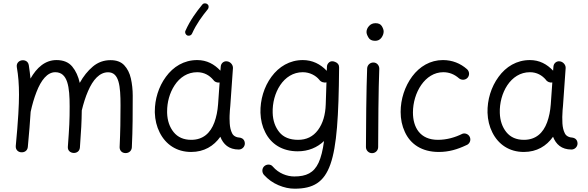

<svg xmlns="http://www.w3.org/2000/svg" viewBox="-20 -888 3547 1159"><path d="M75.2 -7.3C73.2 16.1 89.4 29.8 106.9 31.2C126 33.2 145.5 22.9 147.9 -0.5C155.8 -85 161.6 -153.8 165 -212.9C174.3 -256.3 186 -295.9 200.2 -332.5C228 -404.8 266.1 -452.1 313.5 -452.1C389.6 -452.1 400.4 -362.3 400.4 -245.6C400.4 -158.7 398.4 -122.6 389.6 -2.4C387.7 21.5 404.8 33.7 422.9 35.2C441.9 36.6 460.4 25.9 462.4 2.4C470.2 -107.4 472.7 -147.9 473.6 -221.2C483.9 -263.7 496.1 -302.7 511.2 -337.4C541 -407.2 581.5 -451.7 632.3 -451.7C699.2 -451.7 707.5 -369.6 707.5 -251.5C707.5 -170.9 706.5 -93.3 702.1 0C701.7 19.5 714.8 36.1 738.3 36.1C761.2 36.1 775.4 19.5 775.9 0.5C781.2 -108.4 781.2 -209 781.2 -310.5C781.2 -347.2 777.3 -381.8 770 -414.6C762.7 -447.3 749 -473.6 730 -494.1C710.9 -514.6 683.1 -524.9 647.5 -524.9C606.9 -524.9 571.3 -512.2 540.5 -486.3C509.8 -460.4 483.4 -427.7 461.4 -387.7C452.6 -427.2 437.5 -460.4 416 -486.3C394.5 -512.2 362.8 -525.4 320.8 -525.4C252.9 -525.4 201.7 -480 164.1 -413.6C161.6 -439.5 158.2 -466.8 153.8 -494.6C149.9 -519.5 127.9 -527.3 108.9 -523.4C92.8 -519.5 78.1 -505.9 81.5 -482.9C90.8 -429.7 94.7 -378.9 94.7 -315.9C94.7 -283.2 93.3 -246.1 90.8 -203.6C90.3 -200.7 90.3 -197.8 90.3 -195.3C86.9 -142.6 82.5 -81.5 75.2 -7.3Z M1421.4 14.6C1441.4 14.6 1458 -2 1458 -22C1457.5 -43.5 1444.3 -53.2 1431.2 -56.6C1405.3 -58.1 1388.7 -67.4 1380.9 -84C1372.6 -100.6 1368.2 -120.1 1366.7 -143.1C1366.2 -152.3 1365.7 -162.1 1365.7 -172.9C1365.7 -178.7 1365.7 -196.3 1367.7 -222.2C1368.7 -231 1369.6 -239.7 1370.1 -248.5L1386.2 -476.6V-479C1386.2 -496.6 1371.1 -515.1 1351.6 -517.6C1349.6 -518.1 1347.7 -518.1 1345.2 -518.1C1330.1 -518.1 1314 -506.3 1312.5 -486.3L1310.5 -461.4C1273.4 -500.5 1228.5 -525.4 1170.4 -525.4C1090.3 -525.4 1025.9 -485.4 981.4 -424.3C936.5 -363.3 914.6 -287.6 914.6 -216.8V-207.5C916 -164.1 925.8 -124 943.8 -88.4C980 -16.1 1045.9 29.3 1133.8 29.3C1211.9 29.3 1270.5 -6.3 1310.1 -62.5C1327.6 -17.1 1361.3 14.6 1421.4 14.6ZM1134.3 -43.9C1088.4 -43.9 1053.2 -59.6 1028.3 -90.3C1003.4 -121.1 990.2 -160.2 988.8 -206.5V-216.3C988.8 -269 1002.9 -326.2 1034.2 -373.5C1065.4 -420.9 1111.8 -452.1 1170.4 -452.1C1212.9 -452.1 1244.6 -432.6 1266.6 -406.7C1274.9 -393.6 1289.1 -389.6 1298.8 -389.6C1301.3 -389.6 1303.2 -389.6 1305.7 -390.1L1296.4 -258.3C1293.5 -218.3 1286.1 -182.1 1274.4 -149.9C1250.5 -85 1206.1 -43.9 1134.3 -43.9ZM1231.4 -863.3C1227.5 -866.2 1223.1 -867.7 1218.3 -867.7C1216.3 -867.7 1208 -869.1 1200.7 -859.9C1164.1 -814.5 1128.9 -767.6 1099.6 -702.6C1098.1 -700.2 1097.7 -697.3 1097.7 -694.3C1097.7 -689 1100.1 -679.2 1110.4 -673.8C1113.3 -672.9 1116.2 -672.4 1118.7 -672.4C1124.5 -672.4 1134.8 -674.8 1139.2 -685.1C1166.5 -745.1 1198.2 -787.6 1234.9 -833C1237.8 -836.9 1239.3 -841.3 1239.3 -846.2C1239.3 -848.1 1240.7 -856 1231.4 -863.3Z M1986.3 -518.1C1978 -518.6 1970.7 -515.6 1964.8 -509.8C1958 -503.4 1954.1 -495.6 1953.6 -486.3L1952.6 -460.4C1914.1 -501.5 1865.2 -525.4 1808.1 -525.4C1728.5 -525.4 1663.6 -485.8 1618.7 -424.8C1573.7 -363.8 1550.3 -285.2 1552.2 -207.5C1553.7 -164.1 1563 -124.5 1581.1 -89.4C1616.2 -18.6 1683.6 25.4 1777.3 25.4C1841.3 25.4 1895 2.4 1936 -36.6C1928.7 19.5 1917.5 63 1903.3 93.8C1874.5 155.8 1828.6 177.2 1756.3 177.2C1712.9 177.2 1662.1 158.7 1626.5 117.2C1614.7 102.1 1589.8 101.6 1574.7 115.7C1560.5 129.4 1560.1 152.8 1573.7 168C1598.6 195.3 1627.4 215.8 1661.1 230C1694.3 244.1 1726.6 251 1758.3 251C1981.9 251 2022 99.1 2026.9 -474.6V-476.6V-481.4V-482.4C2026.9 -497.6 2018.6 -508.3 2002.4 -514.6C1999 -516.1 1995.6 -517.1 1992.2 -517.6H1990.2C1988.8 -518.1 1987.8 -518.1 1986.3 -518.1ZM1779.8 -43.9C1729 -43.9 1690.9 -59.6 1666 -90.3C1641.1 -121.1 1627.4 -159.7 1626 -206.5C1622.1 -326.2 1690.9 -452.1 1807.6 -452.1C1850.1 -452.1 1886.2 -432.1 1907.2 -406.7C1916.5 -393.1 1935.1 -386.7 1950.7 -391.1L1946.3 -258.3C1944.3 -194.3 1928.7 -142.6 1899.4 -103C1870.1 -63.5 1830.1 -43.9 1779.8 -43.9Z M2192.4 -694.8C2192.4 -685.5 2196.3 -674.8 2204.1 -661.6C2211.4 -648.4 2225.1 -641.6 2244.6 -641.6C2260.7 -641.6 2273.4 -647.9 2282.7 -660.6C2291.5 -672.9 2295.9 -685.5 2295.9 -698.2C2295.9 -707.5 2292 -718.3 2284.7 -730.5C2277.3 -742.2 2264.6 -748 2247.1 -748C2231.4 -748 2218.3 -742.7 2208 -731.4C2197.8 -720.2 2192.4 -708 2192.4 -694.8ZM2234.9 -510.7H2233.4C2214.4 -510.7 2197.8 -496.1 2196.3 -476.1C2191.4 -360.8 2189 -101.6 2189 0C2189 20 2205.6 36.6 2225.6 36.6C2246.6 36.6 2262.7 20 2262.7 0C2262.7 -100.6 2264.6 -360.8 2269.5 -472.2V-473.6C2269.5 -493.2 2254.9 -510.3 2234.9 -510.7Z M2802.7 -418.9C2815.9 -434.1 2814 -457.5 2798.8 -470.7C2759.3 -505.4 2710.4 -525.4 2653.8 -525.4C2577.1 -525.4 2513.2 -486.8 2468.3 -426.8C2423.3 -366.2 2398.4 -289.1 2398.4 -212.4C2398.4 -168.5 2406.7 -128.4 2423.8 -91.8C2457 -18.6 2525.4 29.3 2628.9 29.3C2689.9 29.3 2741.2 13.7 2793.9 -11.2C2813 -17.6 2823.7 -38.1 2817.4 -57.1C2811.5 -76.2 2790.5 -86.9 2771.5 -80.6C2728.5 -59.1 2677.7 -43.9 2623.5 -43.9C2515.6 -43.9 2472.7 -119.1 2472.7 -209C2472.7 -328.1 2545.4 -452.1 2655.8 -452.1C2692.9 -452.1 2723.6 -439 2751 -415C2766.1 -402.8 2789.6 -403.8 2802.7 -418.9Z M3429.7 14.6C3449.7 14.6 3466.3 -2 3466.3 -22C3465.8 -43.5 3452.6 -53.2 3439.5 -56.6C3413.6 -58.1 3397 -67.4 3389.2 -84C3380.9 -100.6 3376.5 -120.1 3375 -143.1C3373.5 -166 3374 -196.3 3376 -222.2C3377 -231 3377.9 -239.7 3378.4 -248.5L3394.5 -476.6C3396 -496.1 3379.4 -515.1 3359.9 -517.6C3339.8 -521 3322.3 -506.3 3320.8 -486.3L3318.8 -461.4C3281.7 -500.5 3236.8 -525.4 3178.7 -525.4C3098.6 -525.4 3034.2 -485.4 2989.7 -424.3C2944.8 -363.3 2920.9 -285.2 2922.9 -207.5C2924.3 -164.1 2934.1 -124 2952.1 -88.4C2988.3 -16.1 3054.2 29.3 3142.1 29.3C3220.2 29.3 3278.8 -6.3 3318.4 -62.5C3335.9 -17.1 3369.6 14.6 3429.7 14.6ZM3142.6 -43.9C3096.7 -43.9 3061.5 -59.6 3036.6 -90.3C3011.7 -121.1 2998.5 -160.2 2997.1 -206.5C2993.2 -324.2 3061.5 -452.1 3178.7 -452.1C3221.2 -452.1 3252.9 -432.6 3274.9 -406.7C3283.2 -393.6 3299.8 -387.7 3314 -390.1L3304.7 -258.3C3301.8 -218.3 3294.4 -182.1 3282.7 -149.9C3258.8 -85 3214.4 -43.9 3142.6 -43.9Z"/></svg>

Font: Mikhak
Style: Regular
Weight: 400
Designer: Amin Abedi
Version: Version 3.2